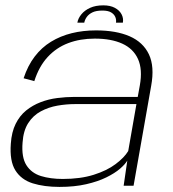

<svg xmlns="http://www.w3.org/2000/svg" viewBox="-20 -712 664 736"><path d="M208 4.5Q265.5 4.5 310.2 -5.8Q355 -16 387.5 -32Q420 -48 440 -65.2Q460 -82.5 468 -96.5L454 0H492L559.5 -383Q573 -457 550.8 -503.8Q528.5 -550.5 476.8 -573Q425 -595.5 348 -595.5Q298.5 -595.5 255 -584.8Q211.5 -574 175.5 -552Q139.5 -530 113 -495.2Q86.5 -460.5 70.5 -412L111.5 -401Q129.5 -457.5 162.8 -493.5Q196 -529.5 241.8 -546.8Q287.5 -564 343.5 -564Q406 -564 448.5 -544.8Q491 -525.5 509 -485.8Q527 -446 516 -384.5L508 -340.5H265Q233 -340.5 199.5 -336.2Q166 -332 135.5 -320.2Q105 -308.5 80.2 -288.5Q55.5 -268.5 40 -237.2Q24.5 -206 21.5 -161.5Q16.5 -94.5 39 -58.8Q61.5 -23 105.5 -9.2Q149.5 4.5 208 4.5ZM220.5 -26Q173.5 -26 137 -37.2Q100.5 -48.5 81.2 -78.8Q62 -109 66.5 -165.5Q69.5 -211 88.2 -240.2Q107 -269.5 136.5 -285.2Q166 -301 200 -307Q234 -313 268 -313H503L471.5 -133Q456.5 -108 423.2 -83Q390 -58 339.2 -42Q288.5 -26 220.5 -26ZM376 -691.5Q346.5 -691.5 325.5 -682Q304.5 -672.5 292 -657.2Q279.5 -642 276.5 -625H303Q305 -636 312.5 -646.8Q320 -657.5 334.2 -664.5Q348.5 -671.5 372.5 -671.5Q394 -671.5 405.8 -664.5Q417.5 -657.5 422 -646.8Q426.5 -636 424.5 -625H451Q454 -642 446 -657.2Q438 -672.5 420.2 -682Q402.5 -691.5 376 -691.5Z"/></svg>

Font: Anybody SemiExpanded ExtraLight
Style: Italic
Weight: 250
Width: 6
Italic angle: -10°
Version: Version 1.113;gftools[0.9.25]